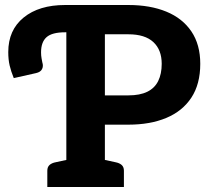

<svg xmlns="http://www.w3.org/2000/svg" viewBox="-20 -747 841 767"><path d="M245 0V-727H493Q580 -727 644.5 -700.5Q709 -674 744.5 -621.5Q780 -569 780 -492Q780 -411 744.5 -357Q709 -303 644.5 -276Q580 -249 493 -249H399V0ZM399 -366H493Q539 -366 568.5 -380.5Q598 -395 612 -423.5Q626 -452 626 -492Q626 -548 592.5 -579Q559 -610 493 -610H399ZM169 0V-65Q169 -80 178 -88Q187 -96 203 -99L254 -110L267 0ZM377 0 390 -110 441 -99Q457 -96 466 -88Q475 -80 475 -65V0ZM35 -435Q24 -462 18.5 -485.5Q13 -509 13 -539Q13 -627 74.5 -677Q136 -727 240 -727H245V-618H240Q188 -618 166 -598.5Q144 -579 144 -538Q144 -525 146 -514Q148 -503 149 -498Q154 -483 148 -471Q142 -459 124 -455Z"/></svg>

Font: Aleo ExtraBold
Style: Regular
Weight: 800
Designer: Alessio Laiso
Foundry: Alessio Laiso
Version: Version 2.001;gftools[0.9.29]